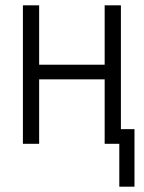

<svg xmlns="http://www.w3.org/2000/svg" viewBox="-20 -540 540 721"><path d="M485 161H428V0H373V-242H127V0H66V-520H127V-297H373V-520H434V-55H485Z"/></svg>

Font: Iosevka Term Curly Light
Style: Regular
Weight: 300
Designer: Belleve Invis
Foundry: Belleve Invis
Version: Version 32.3.0